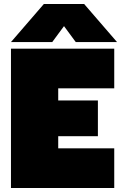

<svg xmlns="http://www.w3.org/2000/svg" viewBox="-20 -943 608 963"><path d="M200 -923H402L567 -732H360L301 -812L242 -732H35ZM35 -699H553V-500H272V-439H471V-260H272V-199H553V0H35Z"/></svg>

Font: Prompt Black
Style: Regular
Weight: 900
Designer: Katatrad Team
Foundry: CadsonDemak
Version: Version 1.001